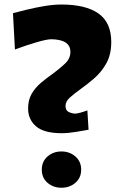

<svg xmlns="http://www.w3.org/2000/svg" viewBox="-20 -871 558 867"><path d="M258.8 -269.5Q178.7 -269.5 142.8 -300.5Q106.9 -331.5 106.9 -381.3Q106.9 -419.4 122.8 -447Q138.7 -474.6 164.1 -496.3Q189.5 -518.1 217.8 -537.6Q249 -560.5 273.4 -583.5Q297.9 -606.4 297.9 -636.7Q297.9 -692.4 211.9 -693.8Q191.9 -693.8 145 -680.2Q98.1 -666.5 47.4 -647.5L38.6 -811.5Q64 -818.4 102.1 -827.6Q140.1 -836.9 181.4 -843.8Q222.7 -850.6 257.3 -850.6Q366.7 -850.6 424.6 -810.1Q482.4 -769.5 482.4 -681.2Q482.4 -624.5 460 -584.7Q437.5 -544.9 405.3 -517.1Q373 -489.3 343.3 -468.3Q315.9 -448.7 295.9 -430.9Q275.9 -413.1 275.9 -393.1Q275.9 -372.6 289.6 -365.7Q303.2 -358.9 318.8 -357.9Q327.1 -357.9 344 -362.5Q360.8 -367.2 374.5 -372.6L379.9 -285.2Q359.4 -281.2 323 -275.4Q286.6 -269.5 258.8 -269.5ZM168.7 -104.9Q168.7 -141.9 194.7 -164.5Q220.8 -187.1 257.3 -187.1Q294.4 -187.1 320.4 -164.5Q346.5 -141.9 346.5 -104.9Q346.5 -67.8 320.4 -45.5Q294.4 -23.2 257.3 -23.2Q220.8 -23.2 194.7 -45.5Q168.7 -67.8 168.7 -104.9Z"/></svg>

Font: Pinar-DS4-FD ExtraBold
Style: Regular
Weight: 800
Designer: Amin Abedi
Version: Version 3.000